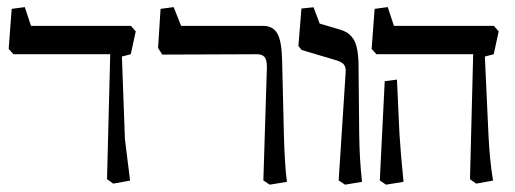

<svg xmlns="http://www.w3.org/2000/svg" viewBox="-20 -501 1419 529"><path d="M340.8 -429.7 354 -414.6 340.3 -351.6 315.9 -345.2 324.2 -117.7 338.4 -3.4 292 4.9 274.9 -7.3 283.7 -351.6H17.1L3.9 -366.2L12.2 -476.6L48.3 -481.4L65.4 -429.7Z M705.6 -3.9 715.3 -313.5V-316.9Q715.3 -336.9 708.7 -344.2Q702.1 -351.6 688 -351.6L427.2 -350.6L415.5 -368.7L422.4 -476.6L458.5 -481.4L479 -429.7H705.1Q731.9 -429.7 744.1 -408.7Q756.3 -387.7 757.3 -333.5L762.2 -130.4Q764.2 -49.3 770.5 0L723.1 7.8Z M932.1 -297.4Q932.6 -300.3 932.6 -305.2Q932.6 -318.4 925.8 -325Q918.9 -331.5 904.8 -335.4L811 -363.3L802.2 -374.5L810.5 -477.5L843.8 -481L860.8 -436L915.5 -419.9Q926.8 -416.5 934.6 -412.1Q942.4 -407.7 950.7 -397.7Q959 -387.7 963.1 -369.4Q967.3 -351.1 967.8 -324.7L969.7 -130.4Q970.7 -57.6 977.5 0L930.7 7.8L913.1 -3.9Z M1340.8 -429.7 1354 -414.6 1340.3 -351.6 1315.9 -345.2 1325.7 -132.3Q1329.1 -59.1 1338.4 -3.4L1292 4.9L1274.9 -7.3L1283.7 -351.6H1017.1L1003.9 -366.2L1012.2 -476.6L1048.3 -481.4L1065.4 -429.7ZM1026.4 -3.9 1040 -277.3 1073.7 -281.7 1080.6 -132.3Q1084 -76.7 1091.8 0L1043.5 7.8Z"/></svg>

Font: Neuton
Style: Regular
Weight: 400
Designer: Brian M Zick
Version: Version 1.3